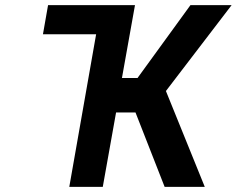

<svg xmlns="http://www.w3.org/2000/svg" viewBox="-20 -731 926 751"><path d="M510 -291 624 0H781L629 -375L886 -711H725L518 -426H457L508 -711H168L148 -597H356L251 0H382L434 -291Z"/></svg>

Font: Asimov
Style: NarIt
Weight: 500
Designer: Google
Version: Version 2.000980; 2014